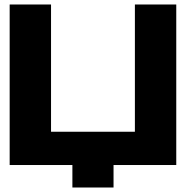

<svg xmlns="http://www.w3.org/2000/svg" viewBox="-20 -734 827 854"><path d="M207 -148H580V-714H764V0H485V100H302V0H23V-714H207Z"/></svg>

Font: Non Bureau Extended
Style: Bold
Weight: 700
Width: 7
Designer: Jona Saucedo
Foundry: Non Foundry
Version: Version 1.000; ttfautohint (v1.8.4)